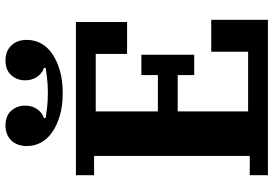

<svg xmlns="http://www.w3.org/2000/svg" viewBox="-168 -826 994 698"><g transform="rotate(-90 329.0 -477.0)"><path d="M41 -66H111V-632H41V-698H598V-512H482V-626H273V-400H405V-460H479V-268H405V-328H273V-72H490V-206H606V0H41ZM340 -746Q293 -746 257.5 -756.5Q222 -767 197 -784.5Q172 -802 159.5 -825.5Q147 -849 147 -876Q147 -912 167.5 -933Q188 -954 222 -954Q257 -954 275.5 -933Q294 -912 294 -883Q294 -858 282 -840Q270 -822 249 -814V-808Q262 -806 285.5 -803Q309 -800 340 -800Q371 -800 394.5 -803Q418 -806 431 -808V-814Q410 -822 398 -840Q386 -858 386 -883Q386 -912 404.5 -933Q423 -954 458 -954Q492 -954 512.5 -933Q533 -912 533 -876Q533 -849 520.5 -825.5Q508 -802 483 -784.5Q458 -767 422 -756.5Q386 -746 340 -746Z"/></g></svg>

Font: IBM Plex Serif
Style: Bold
Weight: 700
Designer: Mike Abbink, Paul van der Laan, Pieter van Rosmalen
Foundry: Bold Monday
Version: Version 2.008